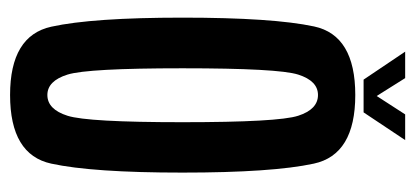

<svg xmlns="http://www.w3.org/2000/svg" viewBox="-242 -578 824 381"><g transform="rotate(90 170.5 -388.0)"><path d="M169 4.5Q287.5 4.5 305.2 -77.2Q323 -159 323 -337.5Q323 -516 305.2 -598.2Q287.5 -680.5 169 -680.5Q50.5 -680.5 33 -598.8Q15.5 -517 15.5 -337.5Q15.5 -159 33.5 -77.2Q51.5 4.5 169 4.5ZM169 -69.5Q141 -69.5 128.5 -109.5Q116 -149.5 116 -337.5Q116 -528 128.5 -567.2Q141 -606.5 169 -606.5Q197.5 -606.5 210.2 -567.2Q223 -528 223 -337.5Q223 -149.5 210.2 -109.5Q197.5 -69.5 169 -69.5ZM138.5 -697H203.5L258.5 -779.5H207.5L171 -723L135.5 -779.5H83Z"/></g></svg>

Font: Anybody ExtraCondensed Medium
Style: Regular
Weight: 500
Width: 2
Version: Version 1.113;gftools[0.9.25]